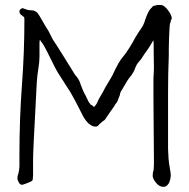

<svg xmlns="http://www.w3.org/2000/svg" viewBox="-20 -718 746 757"><path d="M350.6 -295.9Q361.3 -307.6 363.3 -313.5Q367.2 -324.2 374 -335Q379.9 -344.7 385.3 -354.5Q390.6 -364.3 395.5 -374Q417 -409.2 423.8 -421.9Q434.6 -446.3 447.3 -468.8Q456.1 -484.4 468.8 -499Q474.6 -504.9 491.2 -531.2Q502.9 -549.8 513.7 -570.3Q523.4 -586.9 539.1 -609.4Q543.9 -616.2 548.8 -628.9Q550.8 -633.8 552.7 -640.6Q554.7 -647.5 557.6 -654.3Q562.5 -666 568.4 -676.8Q572.3 -682.6 585 -695.3Q585.9 -694.3 592.8 -696.3Q596.7 -697.3 599.6 -698.2H614.3Q621.1 -698.2 628.4 -692.4Q635.7 -686.5 642.1 -678.2Q648.4 -669.9 652.8 -661.1Q657.2 -652.3 657.2 -646.5Q657.2 -641.6 654.3 -639.6Q653.3 -638.7 653.3 -633.8Q653.3 -631.8 652.3 -629.9Q649.4 -626 648.4 -607.9Q647.5 -589.8 646.5 -567.9Q645.5 -545.9 645.5 -526.4Q645.5 -506.8 645.5 -499Q642.6 -427.7 642.6 -354.5Q642.6 -281.2 642.6 -209Q642.6 -163.1 642.6 -129.9Q643.6 -88.9 648.4 -62.5Q653.3 -35.2 653.3 -28.3Q653.3 -22.5 651.9 -14.6Q650.4 -6.8 647.5 0.5Q644.5 7.8 638.7 13.2Q632.8 18.6 624 18.6Q607.4 18.6 594.7 2Q580.1 -15.6 582 -29.3L583 -36.1V-39.1Q585.9 -44.9 585.9 -50.8Q586.9 -59.6 586.9 -69.3Q586.9 -79.1 586.9 -86.9Q586.9 -159.2 585.9 -215.3Q585 -271.5 585 -332V-410.2Q586.9 -433.6 586.9 -456.1Q586.9 -460.9 586.4 -477.5Q585.9 -494.1 585.9 -521.5V-543.9Q585.9 -548.8 585.4 -552.2Q585 -555.7 585 -558.6Q583 -557.6 583 -556.6Q578.1 -548.8 573.2 -540Q568.4 -531.2 562.5 -523.4Q555.7 -513.7 549.8 -505.4Q543.9 -497.1 539.1 -489.3Q538.1 -487.3 537.1 -485.8Q536.1 -484.4 534.2 -482.4L524.4 -470.7Q523.4 -468.8 522.5 -467.8L521.5 -466.8Q521.5 -465.8 519.5 -463.9Q516.6 -459 512.7 -449.2Q509.8 -440.4 505.9 -433.6Q496.1 -417 492.2 -414.1Q484.4 -404.3 477.5 -392.6Q469.7 -378.9 462.9 -367.2Q453.1 -353.5 453.1 -345.7Q453.1 -343.8 447.3 -330.1Q444.3 -322.3 443.4 -319.3Q442.4 -316.4 439.5 -312.5Q434.6 -307.6 434.6 -306.6Q433.6 -303.7 430.7 -299.8Q416 -278.3 412.1 -273.4Q406.2 -265.6 401.4 -257.8Q394.5 -246.1 391.6 -244.1Q388.7 -242.2 385.7 -240.2Q382.8 -238.3 380.9 -236.3L377.9 -233.4Q375 -231.4 373 -229.5L371.1 -228.5Q371.1 -226.6 369.1 -224.6Q367.2 -222.7 364.3 -220.7Q361.3 -218.8 357.4 -218.8Q347.7 -218.8 338.9 -224.1Q330.1 -229.5 323.7 -236.8Q317.4 -244.1 312 -252.4Q306.6 -260.7 303.7 -267.6Q273.4 -328.1 258.8 -352.5Q250 -367.2 207 -433.6Q200.2 -444.3 179.7 -486.3Q148.4 -550.8 142.6 -552.7L137.7 -561.5Q135.7 -558.6 135.7 -547.9V-496.1Q135.7 -472.7 130.9 -445.3Q127 -422.9 125 -392.6L113.3 -167Q110.4 -110.4 110.4 -85V-43.9Q110.4 -36.1 110.4 -28.3Q109.4 -8.8 108.4 -7.8Q105.5 -3.9 104.5 -3.9Q103.5 -2.9 98.1 -0.5Q92.8 2 85.9 4.4Q79.1 6.8 73.7 8.8Q68.4 10.7 67.4 10.7Q59.6 10.7 54.2 1.5Q48.8 -7.8 48.8 -15.6Q48.8 -22.5 49.8 -25.4Q50.8 -27.3 52.2 -32.7Q53.7 -38.1 54.7 -44.4Q55.7 -50.8 56.2 -56.6Q56.6 -62.5 56.6 -64.5V-105.5Q56.6 -250 66.4 -380.9Q76.2 -511.7 76.2 -640.6Q76.2 -650.4 74.2 -651.4Q70.3 -653.3 67.4 -656.2Q64.5 -659.2 63.5 -659.2L60.5 -662.1Q56.6 -666 56.6 -672.9Q56.6 -677.7 60.5 -681.6Q66.4 -686.5 70.3 -685.5Q79.1 -682.6 86.9 -679.7Q89.8 -678.7 92.3 -678.2Q94.7 -677.7 98.6 -677.7Q102.5 -677.7 110.4 -676.8Q115.2 -675.8 120.1 -672.9Q125 -670.9 129.9 -664.1Q135.7 -656.2 144 -641.1Q152.3 -626 160.2 -613.3Q174.8 -590.8 175.8 -586.9Q186.5 -564.5 187.5 -563.5Q207 -534.2 227.5 -501Q248 -467.8 267.6 -436.5Q270.5 -431.6 273.4 -426.8Q276.4 -421.9 281.2 -417Q290 -406.2 293.9 -396.5Q296.9 -388.7 298.8 -382.8Q300.8 -377 303.7 -370.1Q305.7 -364.3 308.1 -359.4Q310.5 -354.5 313.5 -348.6Q314.5 -346.7 318.4 -339.4Q322.3 -332 327.1 -321.3Q329.1 -316.4 332 -312.5Q336.9 -307.6 336.9 -306.6Q336.9 -304.7 338.9 -304.7Q342.8 -303.7 344.7 -301.8Q345.7 -300.8 345.7 -299.8H346.7Z"/></svg>

Font: ToneOZ-YinPZ-Tsuipita-TC
Style: Regular
Weight: 400
Designer: ÂÆ£ÂøóÂáåJeffrey Xuan(jeffreyx@gmail.com, ToneOZ.com) ÈòøÂù§(cjkFonts)
Foundry: ToneOZ
Version: Version 0.24071